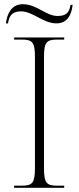

<svg xmlns="http://www.w3.org/2000/svg" viewBox="-20 -892 374 912"><path d="M248 -781C303 -781 320 -826 325 -869H315C310 -841 302 -816 254 -816C198 -816 156 -872 88 -872C31 -872 13 -821 8 -781H18C23 -808 30 -838 80 -838C137 -838 184 -781 248 -781ZM47 0H285V-10H251C200 -10 189 -24 189 -95V-619C189 -690 200 -704 251 -704H285V-714H47V-704H84C135 -704 146 -690 146 -620V-95C146 -24 135 -10 84 -10H47Z"/></svg>

Font: Noto Serif Display ExtraLight
Style: Regular
Weight: 200
Designer: Monotype Design Team
Foundry: Monotype Imaging Inc.
Version: Version 2.009